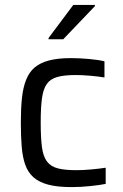

<svg xmlns="http://www.w3.org/2000/svg" viewBox="-20 -755 500 783"><path d="M272 8Q214 8 176.5 -2Q139 -12 116.5 -32Q94 -52 83 -83Q72 -114 68.5 -157Q65 -200 65 -255Q65 -312 69.5 -355Q74 -398 86.5 -429.5Q99 -461 121.5 -480Q144 -499 180 -508.5Q216 -518 269 -518Q304 -518 342.5 -514.5Q381 -511 406 -505V-439Q383 -443 349.5 -446Q316 -449 289 -449Q242 -449 213.5 -441Q185 -433 170.5 -412Q156 -391 151 -353Q146 -315 146 -255Q146 -194 151 -155.5Q156 -117 171.5 -96.5Q187 -76 215.5 -68.5Q244 -61 291 -61Q319 -61 352 -64Q385 -67 411 -71V-5Q386 0 347 4Q308 8 272 8ZM178 -595V-600L279 -735H367V-730L238 -595Z"/></svg>

Font: Saira Thin
Style: Regular
Weight: 400
Version: Version 1.101